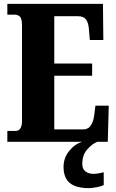

<svg xmlns="http://www.w3.org/2000/svg" viewBox="-20 -734 603 994"><path d="M18 0V-56H60Q94 -56 94 -109V-600Q94 -638 83 -648Q72 -658 58 -658H18V-714H513L515 -527H445L441 -575Q439 -613 426.5 -631.5Q414 -650 385 -650H261V-405H457V-342H261V-64H410Q437 -64 450.5 -85Q464 -106 468 -139L474 -187H543L538 0ZM441 240Q374 240 341.5 213.5Q309 187 309 130Q309 83 339 46.5Q369 10 407 0H484Q458 10 432 39Q406 68 406 115Q406 141 422.5 153.5Q439 166 464 166Q485 166 517 158V224Q504 231 479 235.5Q454 240 441 240Z"/></svg>

Font: Noto Serif Lao ExtraCondensed Black
Style: Regular
Weight: 900
Width: 2
Designer: Monotype Design Team
Foundry: Monotype Imaging Inc.
Version: Version 2.003; ttfautohint (v1.8.4.7-5d5b)